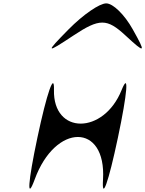

<svg xmlns="http://www.w3.org/2000/svg" viewBox="-20 -1220 858 1135"><path d="M201 -406C145 -141 137 -29 185 -159C307 -494 609 -494 589 -159C581 -29 621 -141 677 -406C733 -671 744 -799 699 -688C593 -423 293 -423 299 -688C302 -799 257 -671 201 -406ZM385 -1046C246 -905 250 -901 414 -1010C568 -1112 612 -1112 722 -1010C840 -901 844 -905 765 -1046C716 -1134 648 -1200 608 -1200C568 -1200 472 -1134 385 -1046Z"/></svg>

Font: Venom Sans
Style: Obl
Weight: 400
Version: Version 1.001